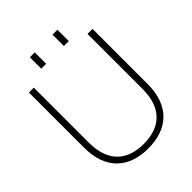

<svg xmlns="http://www.w3.org/2000/svg" viewBox="-243 -992 1133 1133"><g transform="rotate(-45 323.5 -425.5)"><path d="M323 12C482 12 589 -75 589 -260V-720H547V-260C547 -95 456 -26 323 -26C191 -26 99 -95 99 -260V-720H58V-260C58 -75 165 12 323 12ZM209 -768H250V-863H209ZM398 -768H439V-863H398Z"/></g></svg>

Font: Aspekta 150
Style: Regular
Weight: 150
Designer: Ivo Dolenc
Version: Version 2.000